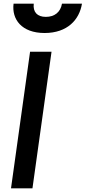

<svg xmlns="http://www.w3.org/2000/svg" viewBox="-20 -1027 467 1047"><path d="M40 0H157L261 -745H144ZM54 -1007C43 -922 98 -847 223 -847C348 -847 413 -920 427 -1007H318C310 -961 278 -935 230 -935C183 -935 159 -961 164 -1007Z"/></svg>

Font: Mluvka SemiBold
Style: Italic
Weight: 600
Italic angle: -8°
Designer: Modified by Jiří Krblich, Original typeface by Gumpita Rahayu
Foundry: Gumpita Rahayu & Jiří Krblich
Version: Version 2.000;Glyphs 3.1.1 (3134)